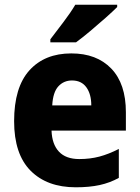

<svg xmlns="http://www.w3.org/2000/svg" viewBox="-20 -786 593 816"><path d="M283 -559Q391 -559 453 -494.5Q515 -430 515 -309V-231H199Q201 -173 230.5 -141.5Q260 -110 317 -110Q363 -110 402.5 -120.5Q442 -131 485 -153V-30Q447 -9 403.5 0.5Q360 10 302 10Q180 10 110 -60.5Q40 -131 40 -271Q40 -415 105 -487Q170 -559 283 -559ZM286 -444Q251 -444 228 -419Q205 -394 202 -338H368Q368 -386 347 -415Q326 -444 286 -444ZM478 -756Q460 -738 428.5 -710Q397 -682 363 -653.5Q329 -625 303 -606H194V-619Q219 -652 249.5 -692Q280 -732 300 -766H478Z"/></svg>

Font: Noto Sans Sinhala SemiCondensed ExtraBold
Style: Regular
Weight: 800
Width: 4
Designer: Jelle Bosma - Monotype Design Team
Foundry: Monotype Imaging Inc.
Version: Version 2.006; ttfautohint (v1.8.4.7-5d5b)